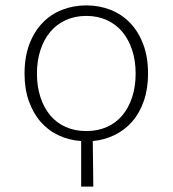

<svg xmlns="http://www.w3.org/2000/svg" viewBox="-20 -512 640 712"><path d="M300 -26Q342 -26 376 -41Q410 -56 433.5 -84Q457 -112 470 -151.5Q483 -191 483 -239Q483 -287 470 -326.5Q457 -366 433.5 -394Q410 -422 376 -437.5Q342 -453 300 -453Q258 -453 224 -437.5Q190 -422 166.5 -394Q143 -366 130 -326.5Q117 -287 117 -239Q117 -191 130 -151.5Q143 -112 166.5 -84Q190 -56 224 -41Q258 -26 300 -26ZM281 180V11Q236 8 197.5 -10Q159 -28 131 -60Q103 -92 87 -137Q71 -182 71 -239Q71 -300 88.5 -347Q106 -394 137 -426.5Q168 -459 210 -475.5Q252 -492 300 -492Q348 -492 390 -475.5Q432 -459 463 -426.5Q494 -394 511.5 -347Q529 -300 529 -239Q529 -183 513.5 -138Q498 -93 470.5 -61.5Q443 -30 405.5 -11.5Q368 7 324 11Q324 35 324.5 54Q325 73 325 91Q325 109 325.5 130Q326 151 326 180Z"/></svg>

Font: Source Code Pro Light
Style: Regular
Weight: 300
Monospace: yes
Designer: Paul D. Hunt, Teo Tuominen
Foundry: Adobe Systems Incorporated
Version: Version 2.030;PS 1.000;hotconv 16.6.51;makeotf.lib2.5.65220